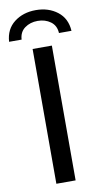

<svg xmlns="http://www.w3.org/2000/svg" viewBox="-105 -938 520 982"><g transform="rotate(-10 155.0 -446.5)"><path d="M205 0H105V-700H205ZM317 -757H252Q250 -796 222 -816.5Q194 -837 155 -837Q116 -837 88 -816.5Q60 -796 58 -757H-7Q-3 -822 43 -857.5Q89 -893 155 -893Q221 -893 267 -857.5Q313 -822 317 -757Z"/></g></svg>

Font: Argentum Novus
Style: Regular
Weight: 400
Designer: Julieta Ulanovsky
Foundry: Julieta Ulanovsky
Version: Version 7.20;July 27, 2021;FontCreator 13.0.0.2683 64-bit